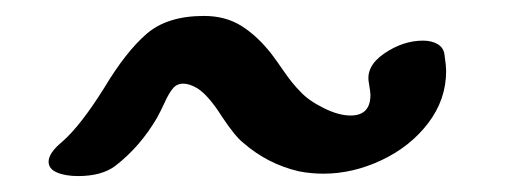

<svg xmlns="http://www.w3.org/2000/svg" viewBox="-20 -424 640 241"><path d="M78 -203Q62 -203 51.5 -207.5Q41 -212 41 -221Q41 -232 58 -246Q81 -266 111 -314Q138 -359 164 -381.5Q190 -404 236 -404Q263 -404 283 -391.5Q303 -379 321 -356Q327 -348 337 -333.5Q347 -319 357 -309Q367 -298 386 -288.5Q405 -279 420 -279Q445 -279 445 -305Q445 -308 443 -320Q439 -341 462.5 -357Q486 -373 511 -373Q522 -373 529.5 -368.5Q537 -364 538 -355Q540 -341 540 -335Q540 -299 517.5 -269.5Q495 -240 459 -223Q423 -206 386 -206Q370 -206 355 -209Q316 -218 285 -245Q275 -253 259 -277Q242 -304 228 -313Q218 -319 210 -319Q202 -319 197 -313Q192 -307 187 -296Q182 -285 177 -276Q156 -240 125 -216Q108 -203 78 -203Z"/></svg>

Font: Sedgwick Ave
Style: Regular
Weight: 400
Designer: Kevin Burke, Pedro Vergani
Foundry: Google, Inc.
Version: Version 1.000